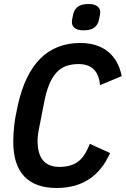

<svg xmlns="http://www.w3.org/2000/svg" viewBox="-20 -924 626 956"><path d="M262 12Q155 12 100.5 -46Q46 -104 46 -219Q46 -253 50.5 -296.5Q55 -340 69 -401Q138 -710 380 -710Q464 -710 517 -667.5Q570 -625 586 -545L478 -500Q469 -605 371 -605Q335 -605 307.5 -594.5Q280 -584 259.5 -561Q239 -538 224 -501Q209 -464 199 -410L177 -298Q167 -251 167 -223Q167 -93 276 -93Q334 -93 369 -119.5Q404 -146 427 -208L528 -162Q451 12 262 12ZM395 -773Q366 -773 352 -784.5Q338 -796 338 -813Q338 -820 340 -831.5Q342 -843 345 -855Q351 -879 369 -891.5Q387 -904 422 -904Q451 -904 465 -892.5Q479 -881 479 -864Q479 -857 477 -845.5Q475 -834 472 -822Q466 -798 448 -785.5Q430 -773 395 -773Z"/></svg>

Font: IBM Plex Sans Condensed SemiBold
Style: Italic
Weight: 600
Width: 3
Italic angle: -11°
Designer: Mike Abbink, Paul van der Laan, Pieter van Rosmalen
Foundry: Bold Monday
Version: Version 1.3